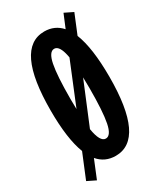

<svg xmlns="http://www.w3.org/2000/svg" viewBox="-203 -818 816 963"><g transform="rotate(-30 205.0 -337.0)"><path d="M205 10Q143 10 104 -36L61 69L12 45L70 -96Q35 -186 35 -350Q35 -710 205 -710Q265 -710 304 -666L336 -743L385 -719L339 -607Q375 -517 375 -350Q375 10 205 10ZM205 -90Q235 -90 247.5 -152.5Q260 -215 260 -350L259 -413L159 -171Q172 -90 205 -90ZM150 -350 151 -292 250 -534Q237 -610 205 -610Q175 -610 162.5 -547.5Q150 -485 150 -350Z"/></g></svg>

Font: Gully ECD Medium
Style: Regular
Weight: 500
Width: 2
Designer: jaikishan Patel
Foundry: MagicType
Version: Version 1.000;Glyphs 3.2 (3242)